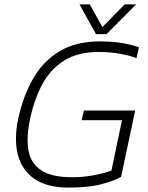

<svg xmlns="http://www.w3.org/2000/svg" viewBox="-20 -842 674 872"><path d="M416 -687 341 -822H388L445 -719L546 -822H598L464 -687ZM292 10Q194 10 136.5 -29.5Q79 -69 61 -139.5Q43 -210 63 -304Q86 -409 132 -487.5Q178 -566 252 -610Q326 -654 433 -654Q488 -654 531.5 -647Q575 -640 611 -627L600 -578Q565 -591 521 -598.5Q477 -606 428 -606Q336 -606 274 -568.5Q212 -531 174.5 -463.5Q137 -396 117 -304Q99 -220 109 -160.5Q119 -101 166.5 -69Q214 -37 308 -37Q355 -37 402.5 -45.5Q450 -54 486 -67L534 -296H351L361 -340H594L530 -39Q499 -21 441 -5.5Q383 10 292 10Z"/></svg>

Font: Kanit ExtraLight
Style: Italic
Weight: 275
Italic angle: -12°
Designer: Katatrad Team
Foundry: CadsonDemak
Version: Version 2.000; ttfautohint (v1.8.3)